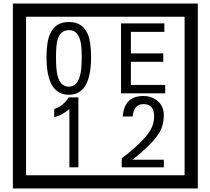

<svg xmlns="http://www.w3.org/2000/svg" viewBox="-20 -980 1195 1090"><path d="M1103 90H53V-960H1103ZM1028 15V-885H128V15ZM497 -656Q497 -442 371 -442Q244 -442 244 -656Q244 -744 265 -789Q294 -855 371 -855Q448 -855 477 -789Q497 -745 497 -656ZM444 -656Q444 -723 435 -752Q420 -809 371 -809Q322 -809 306 -752Q298 -723 298 -656Q298 -587 306 -553Q322 -488 371 -488Q419 -488 435 -554Q444 -587 444 -656ZM918 -450H667V-847H913V-799H723V-677H907V-629H723V-498H918ZM425 -30H374V-361Q328 -323 288 -315V-361Q339 -378 370 -427H425ZM910 -30H671V-81Q792 -173 832 -238Q855 -276 855 -319Q855 -389 795 -389Q740 -389 733 -319H677Q685 -435 795 -435Q843 -435 876.5 -405Q910 -375 910 -327Q910 -271 886 -229Q848 -165 732 -73H910Z"/></svg>

Font: Unicode BMP Fallback SIL
Style: Regular
Weight: 400
Foundry: NRSI, SIL International
Version: Version 5.1 Based on Unicode 5.1